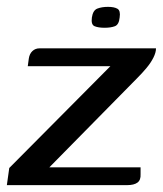

<svg xmlns="http://www.w3.org/2000/svg" viewBox="-31 -540 475 560"><path d="M113 -52H379V-32Q380 -15 370 -7.5Q360 0 339 0H-11L-4 -50L291 -347H50L53 -369Q55 -383 63.5 -391Q72 -399 84 -399H424Q424 -387 416.5 -372Q409 -357 396.5 -342Q384 -327 370 -313ZM274 -459Q256 -459 245 -463.5Q234 -468 237 -489Q240 -510 253 -515Q266 -520 284 -520Q302 -520 311.5 -514.5Q321 -509 318 -489Q316 -468 304 -463.5Q292 -459 274 -459Z"/></svg>

Font: Genos Thin Medium
Style: Italic
Weight: 500
Italic angle: -8°
Version: Version 1.010